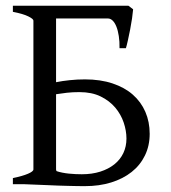

<svg xmlns="http://www.w3.org/2000/svg" viewBox="-20 -635 590 662"><path d="M253.9 -317.4Q230.5 -317.4 210.7 -315.2Q190.9 -313 173.3 -310.1V-50.8Q173.3 -47.4 175.3 -44.9Q183.6 -42 194.6 -39.8Q205.6 -37.6 217.3 -36.4Q229 -35.2 240.7 -34.7Q252.4 -34.2 262.2 -34.2Q297.4 -34.2 325.7 -43.2Q354 -52.2 374.3 -68.4Q394.5 -84.5 405.3 -107.2Q416 -129.9 416 -157.2Q416 -184.1 406.5 -212.4Q397 -240.7 377.2 -264.2Q357.4 -287.6 326.9 -302.5Q296.4 -317.4 253.9 -317.4ZM439 -603Q438 -590.3 435.3 -571.5Q432.6 -552.7 428.7 -533Q424.8 -513.2 420.9 -495.6Q417 -478 414.1 -468.8H392.1Q392.6 -491.7 389.6 -510.7Q386.7 -529.8 381.3 -543.2Q376 -556.6 368.4 -564Q360.8 -571.3 352.1 -571.3H173.3V-351.6Q195.3 -356 220.7 -358.6Q246.1 -361.3 272.9 -361.3Q326.2 -361.3 367.9 -347.4Q409.7 -333.5 438 -308.6Q466.3 -283.7 481.2 -249.3Q496.1 -214.8 496.1 -173.8Q496.1 -132.3 479.7 -98.9Q463.4 -65.4 433.8 -42Q404.3 -18.6 363.3 -5.9Q322.3 6.8 272.9 6.8Q262.2 6.8 247.3 6.6Q232.4 6.3 215.3 5.9Q198.2 5.4 180.2 4.9Q162.1 4.4 145 3.4Q104.5 2 60.1 0H24.4V-21Q57.6 -27.8 76.4 -35.9Q95.2 -43.9 95.2 -50.8V-564Q95.2 -569.8 77.4 -578.6Q59.6 -587.4 24.4 -594.2V-615.2H422.9Z"/></svg>

Font: Gentium Unicode
Style: Regular
Weight: 400
Version: Version 1.009